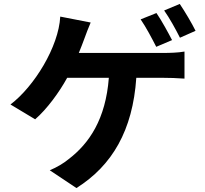

<svg xmlns="http://www.w3.org/2000/svg" viewBox="-20 -874 1040 972"><path d="M158 -270C218 -322 280 -407 320 -480H531C515 -271 432 -148 327 -68C303 -48 268 -27 232 -12L367 78C548 -36 652 -214 670 -480H810C833 -480 877 -479 914 -476V-613C881 -607 836 -606 810 -606H379C390 -632 399 -657 407 -678C415 -700 428 -735 439 -760L285 -790C277 -637 153 -436 33 -345ZM771 -637 851 -671C832 -708 797 -772 772 -808L692 -776C719 -737 750 -678 771 -637ZM891 -683 970 -718C953 -753 916 -816 890 -854L811 -821C838 -783 870 -725 891 -683Z"/></svg>

Font: Noto Sans KR Bold
Style: Regular
Weight: 700
Designer: Ryoko NISHIZUKA  (kana & ideographs); Paul D. Hunt (Latin, Greek & Cyrillic); Wenlong ZHANG  (bopomofo); Sandoll Communi
Foundry: Adobe Systems Incorporated
Version: Version 1.004;PS 1.004;hotconv 1.0.82;makeotf.lib2.5.63406